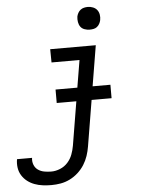

<svg xmlns="http://www.w3.org/2000/svg" viewBox="-114 -781 776 1053"><g transform="rotate(-5 274.0 -255.0)"><path d="M126 223Q102 223 78.5 220Q55 217 33.5 209Q12 201 -5.5 187.5Q-23 174 -35 155Q-47 136 -50.5 113Q-54 90 -50 66V65H33Q30 85 37 103Q44 121 59 131.5Q74 142 93 145.5Q112 149 132 149Q156 149 180.5 139Q205 129 222.5 109.5Q240 90 249 66Q258 42 262 18L302 -223H194V-297H314L339 -447H185L184 -520H435L398 -297H496V-223H386L344 30Q340 55 331.5 80.5Q323 106 308.5 129Q294 152 273 171Q252 190 227.5 202Q203 214 177.5 218.5Q152 223 126 223ZM409 -608Q395 -608 381 -613Q367 -618 359 -629Q351 -640 348.5 -655Q346 -670 348 -685Q350 -695 355.5 -705Q361 -715 369.5 -721.5Q378 -728 388.5 -730.5Q399 -733 410 -733Q424 -733 438 -727.5Q452 -722 460.5 -711Q469 -700 471.5 -685Q474 -670 471 -655Q469 -645 463.5 -635Q458 -625 449.5 -618.5Q441 -612 430.5 -610Q420 -608 409 -608Z"/></g></svg>

Font: Iosevka Extended Oblique
Style: Regular
Weight: 400
Width: 7
Italic angle: -9°
Monospace: yes
Designer: Belleve Invis
Foundry: Belleve Invis
Version: Version 32.0.1; ttfautohint (v1.8.4)